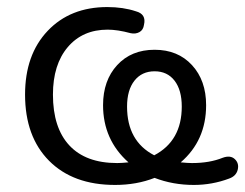

<svg xmlns="http://www.w3.org/2000/svg" viewBox="-20 -515 695 544"><path d="M306 9Q187 9 119 -59.5Q51 -128 51 -247Q51 -360 115 -427.5Q179 -495 284 -495Q329 -495 365 -483Q395 -475 388 -445Q386 -430 375 -424Q364 -418 350 -421Q313 -431 285 -431Q214 -431 172 -381.5Q130 -332 130 -247Q130 -153 176.5 -103Q223 -53 312 -53Q324 -53 344 -55Q272 -119 272 -217Q272 -287 312 -330.5Q352 -374 418 -374Q484 -374 524 -330.5Q564 -287 564 -217Q564 -117 492 -55Q512 -53 524 -53Q574 -53 611 -68Q633 -76 645.5 -64Q658 -52 653.5 -34Q649 -16 629 -9Q581 9 529 9Q470 9 418 -11Q367 9 306 9ZM340 -213Q340 -115 417 -75Q495 -116 495 -213Q495 -260 474.5 -286.5Q454 -313 418 -313Q382 -313 361 -286.5Q340 -260 340 -213Z"/></svg>

Font: Nunito
Style: Regular
Weight: 400
Designer: Vernon Adams
Foundry: Vernon Adams
Version: Version 3.602